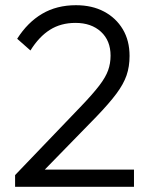

<svg xmlns="http://www.w3.org/2000/svg" viewBox="-20 -718 580 738"><path d="M38 0V-45L293 -311Q337 -357 361.5 -389Q386 -421 395.5 -447.5Q405 -474 405 -504Q405 -562 368 -596Q331 -630 270 -630Q214 -630 172 -603.5Q130 -577 97 -524L46 -569Q86 -632 142 -665Q198 -698 272 -698Q334 -698 380 -673.5Q426 -649 452 -605.5Q478 -562 478 -503Q478 -462 466.5 -428.5Q455 -395 427.5 -358Q400 -321 351 -270L152 -66H495V0Z"/></svg>

Font: Outfit Light
Style: Regular
Weight: 300
Designer: Rodrigo Fuenzalida
Foundry: fragTYPE
Version: Version 1.100; ttfautohint (v1.8.4.7-5d5b)